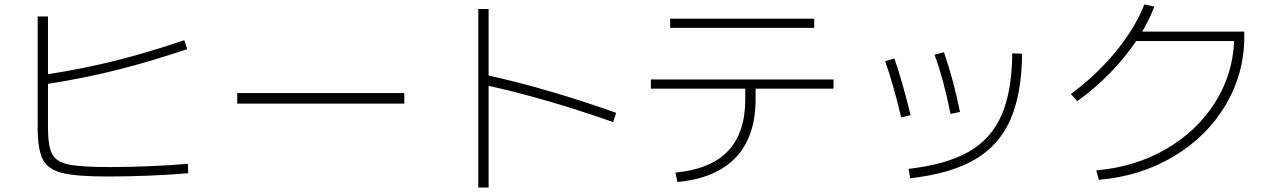

<svg xmlns="http://www.w3.org/2000/svg" viewBox="-20 -791 5665 854"><path d="M147.5 -226.6V-717.8H193.4V-460.9Q350.6 -485.4 494.1 -521.2Q637.7 -557.1 799.8 -612.3L812.5 -572.3Q650.4 -517.6 500.7 -480Q351.1 -442.4 193.4 -418V-225.6Q193.4 -142.1 211.4 -106.7Q229.5 -71.3 284.2 -59.6Q338.9 -47.9 467.8 -47.9Q553.7 -47.9 646.7 -51.8Q739.7 -55.7 815.4 -62.5L817.4 -20.5Q741.7 -13.7 644 -9.8Q546.4 -5.9 460.9 -5.9Q319.8 -5.9 256.3 -21.7Q192.9 -37.6 170.2 -82.3Q147.5 -127 147.5 -226.6Z M1035.2 -377H1778.3V-330.1H1035.2Z M2153.3 -409.2V43H2107.4V-751H2153.3V-455.1Q2284.2 -426.3 2430.7 -383.3Q2577.1 -340.3 2720.7 -289.1L2707 -248Q2564.9 -298.3 2423.1 -339.6Q2281.2 -380.9 2153.3 -409.2Z M3294.9 -349.6V-396.5H2875V-437.5H3687.5V-396.5H3340.8V-349.6Q3340.8 -183.6 3252.7 -90.6Q3164.6 2.4 2993.2 18.6L2984.4 -23.4Q3140.6 -38.1 3217.8 -119.1Q3294.9 -200.2 3294.9 -349.6ZM2960.9 -708H3601.6V-667H2960.9Z M4482.4 -553.7 4526.4 -551.8Q4524.4 -372.1 4473.6 -257.6Q4422.9 -143.1 4314.7 -80.6Q4206.5 -18.1 4028.3 2L4021.5 -40Q4189.5 -59.1 4289.1 -116.2Q4388.7 -173.3 4434.8 -278.8Q4481 -384.3 4482.4 -553.7ZM3917 -518.6 3958 -531.2Q3993.2 -430.7 4030.3 -278.3L3988.3 -269.5Q3950.7 -425.8 3917 -518.6ZM4136.7 -547.9 4178.7 -558.6Q4221.2 -435.5 4250 -293L4208 -284.2Q4177.7 -436 4136.7 -547.9Z M5469.2 -608.4H5033.7Q4983.9 -534.7 4917.2 -466.3Q4850.6 -397.9 4771.5 -340.8L4743.2 -373Q4855.5 -455.1 4942.1 -560.5Q5028.8 -666 5070.3 -771.5L5114.3 -761.7Q5092.8 -705.1 5060.5 -650.4H5514.6V-629.9Q5514.6 -463.4 5430.9 -323Q5347.2 -182.6 5199.5 -94.7Q5051.8 -6.8 4867.2 8.8L4856.4 -33.2Q5026.9 -47.9 5164.6 -127Q5302.2 -206.1 5382.8 -332.3Q5463.4 -458.5 5469.2 -608.4Z"/></svg>

Font: Pretendard JP ExtraLight
Style: Regular
Weight: 200
Designer: Base glyphs from Inter by Rasmus Andersson; Hangeul glyphs from Noto Sans CJK(Source Han Sans) by Jang Soo-young and Kan
Foundry: Kil Hyung-jin
Version: Version 1.309